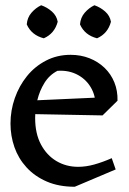

<svg xmlns="http://www.w3.org/2000/svg" viewBox="-20 -697 491 732"><path d="M265 15Q204 15 158 -5Q112 -25 81 -59Q50 -93 35 -136Q20 -179 20 -226Q20 -276 36.5 -323Q53 -370 83 -407Q113 -444 155.5 -466Q198 -488 249 -488Q288 -488 321 -475Q354 -462 378.5 -438.5Q403 -415 416 -383Q429 -351 428 -313L343 -278Q348 -322 330 -357Q312 -392 277.5 -411Q243 -430 199 -427Q168 -411 149.5 -381Q131 -351 122.5 -316Q114 -281 114 -247Q114 -188 136 -146.5Q158 -105 195 -83Q232 -61 278 -61Q308 -61 340 -70Q372 -79 406 -94L421 -51ZM371 -257 106 -262V-314L417 -328L428 -313ZM350 -551Q303 -563 285 -604Q287 -630 303 -648.5Q319 -667 340 -677Q363 -669 381 -653Q399 -637 403 -614Q391 -569 350 -551ZM147 -551Q100 -563 82 -604Q84 -630 100 -648.5Q116 -667 137 -677Q160 -669 178 -653Q196 -637 200 -614Q188 -569 147 -551Z"/></svg>

Font: Eczar
Style: Regular
Weight: 400
Designer: Vaibhav Singh
Foundry: Rosetta Type Foundry
Version: Version 2.000